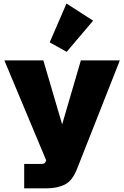

<svg xmlns="http://www.w3.org/2000/svg" viewBox="-20 -866 697 1077"><path d="M115.7 190.4V53.7H211.4Q223.1 53.7 228.5 50.3Q233.9 46.9 238.3 36.1L256.3 -10.3L248 54.7L4.4 -527.3H223.1L334.5 -148.4H322.8L433.6 -527.3H652.3L412.1 81.5Q386.2 147.5 344.2 168.9Q302.2 190.4 241.2 190.4ZM354 -575.2 258.8 -628.4 353 -846.2 502.4 -750Z"/></svg>

Font: Schibsted Grotesk Black
Style: Regular
Weight: 900
Designer: Bakken & Baeck AS, Henrik Kongsvoll
Foundry: Schibsted ASA
Version: Version 1.100;gftools[0.9.25]